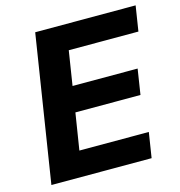

<svg xmlns="http://www.w3.org/2000/svg" viewBox="-105 -799 837 892"><g transform="rotate(-15 313.5 -352.5)"><path d="M33 0 144 -705H627L608 -584H273L247 -419H560L541 -297H228L200 -121H534L515 0Z"/></g></svg>

Font: Nunito Sans ExtraBold
Style: Italic
Weight: 800
Italic angle: -9°
Designer: Vernon Adams
Foundry: Vernon Adams
Version: Version 3.006; ttfautohint (v1.8.3)